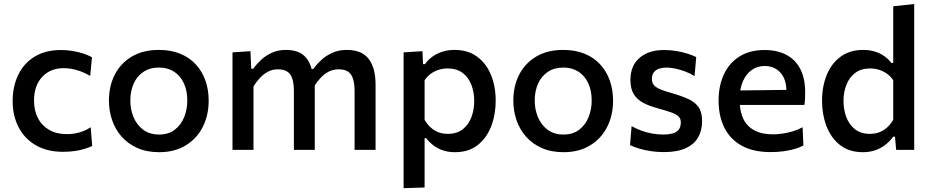

<svg xmlns="http://www.w3.org/2000/svg" viewBox="-20 -764 4747 979"><path d="M301 10Q219 10 161.8 -23.8Q104.5 -57.5 74.5 -116Q44.5 -174.5 44.5 -248.5Q44.5 -323 72.8 -382Q101 -441 156.2 -475Q211.5 -509 292 -509Q321 -509 349.8 -504.2Q378.5 -499.5 404 -491.2Q429.5 -483 449 -472L440 -377Q412 -393 387.8 -401.5Q363.5 -410 343 -413.2Q322.5 -416.5 305.5 -416.5Q236.5 -416.5 195 -371.8Q153.5 -327 153.5 -251Q153.5 -202 172.5 -163.5Q191.5 -125 229.2 -102.5Q267 -80 323 -80Q343.5 -80 364 -83.8Q384.5 -87.5 404.2 -95.2Q424 -103 442.5 -115L450 -19.5Q433 -11.5 411 -4.8Q389 2 361.5 6Q334 10 301 10Z M792 12Q728 12 680 -9.5Q632 -31 599.8 -67.8Q567.5 -104.5 551.5 -151.8Q535.5 -199 535.5 -251Q535.5 -325.5 565.5 -383.8Q595.5 -442 652.5 -475.8Q709.5 -509.5 790 -509.5Q851.5 -509.5 899 -490Q946.5 -470.5 978.8 -435.2Q1011 -400 1027.5 -353Q1044 -306 1044 -251Q1044 -176.5 1014 -117Q984 -57.5 927.2 -22.8Q870.5 12 792 12ZM791.5 -78Q839.5 -78 871.5 -102.8Q903.5 -127.5 919.2 -167Q935 -206.5 935 -251Q935 -302.5 917.2 -340.2Q899.5 -378 867.2 -398.8Q835 -419.5 791 -419.5Q743.5 -419.5 710.8 -397.2Q678 -375 661.2 -336.8Q644.5 -298.5 644.5 -251Q644.5 -206.5 660.8 -167Q677 -127.5 709.8 -102.8Q742.5 -78 791.5 -78Z M1165.5 0Q1165.5 -54.5 1165.5 -105.5Q1165.5 -156.5 1165.5 -218V-268Q1165.5 -323.5 1165.5 -381.2Q1165.5 -439 1165.5 -497L1257 -503L1261 -413.5H1271.5Q1287.5 -436.5 1311 -458.5Q1334.5 -480.5 1366.2 -495Q1398 -509.5 1438.5 -509.5Q1498.5 -509.5 1530.8 -479.8Q1563 -450 1573 -394.5L1580 -392Q1582.5 -378.5 1583.8 -363.8Q1585 -349 1585 -332.5Q1585 -300 1585 -273.8Q1585 -247.5 1585 -218Q1585 -158 1585 -106.2Q1585 -54.5 1585 0H1478.5Q1478.5 -54.5 1478.5 -105.8Q1478.5 -157 1478.5 -212.5V-301.5Q1478.5 -355.5 1460.8 -383Q1443 -410.5 1396.5 -410.5Q1369 -410.5 1346.5 -398.5Q1324 -386.5 1305.5 -366.8Q1287 -347 1272.5 -323.5V-212.5Q1272.5 -155 1272.5 -104.8Q1272.5 -54.5 1272.5 0ZM1788 0Q1788 -54.5 1788 -105.8Q1788 -157 1788 -212.5V-301.5Q1788 -355.5 1770.2 -383Q1752.5 -410.5 1706.5 -410.5Q1679 -410.5 1656.2 -398.8Q1633.5 -387 1615 -367.2Q1596.5 -347.5 1581.5 -323.5L1566 -412H1576.5Q1594 -435.5 1618.2 -458Q1642.5 -480.5 1675 -495Q1707.5 -509.5 1748.5 -509.5Q1825 -509.5 1860 -463.5Q1895 -417.5 1895 -332.5Q1895 -300 1895 -273.8Q1895 -247.5 1895 -218Q1895 -158 1895 -106.2Q1895 -54.5 1895 0Z M2038 195.5Q2038 141 2038 88.2Q2038 35.5 2038 -26V-268Q2038 -323.5 2038 -381.2Q2038 -439 2038 -497L2134 -503L2137 -437H2147Q2161.5 -458 2184 -474.5Q2206.5 -491 2235.2 -500.2Q2264 -509.5 2298 -509.5Q2365.5 -509.5 2412.2 -475.5Q2459 -441.5 2483.2 -382.5Q2507.5 -323.5 2507.5 -250Q2507.5 -180.5 2484.8 -120.8Q2462 -61 2416 -24.5Q2370 12 2300 12Q2267.5 12 2240.8 3.5Q2214 -5 2192.2 -21Q2170.5 -37 2153 -59.5H2145V-20.5Q2145 37 2145 87.2Q2145 137.5 2145 192ZM2263.5 -81.5Q2310 -81.5 2340 -105.2Q2370 -129 2384 -167.2Q2398 -205.5 2398 -249Q2398 -294.5 2383.2 -332.2Q2368.5 -370 2338.5 -392.5Q2308.5 -415 2262 -415Q2239 -415 2217.2 -408.2Q2195.5 -401.5 2177 -388.2Q2158.5 -375 2145 -355V-153Q2158 -131 2175 -115Q2192 -99 2214 -90.2Q2236 -81.5 2263.5 -81.5Z M2854 12Q2790 12 2742 -9.5Q2694 -31 2661.8 -67.8Q2629.5 -104.5 2613.5 -151.8Q2597.5 -199 2597.5 -251Q2597.5 -325.5 2627.5 -383.8Q2657.5 -442 2714.5 -475.8Q2771.5 -509.5 2852 -509.5Q2913.5 -509.5 2961 -490Q3008.5 -470.5 3040.8 -435.2Q3073 -400 3089.5 -353Q3106 -306 3106 -251Q3106 -176.5 3076 -117Q3046 -57.5 2989.2 -22.8Q2932.5 12 2854 12ZM2853.5 -78Q2901.5 -78 2933.5 -102.8Q2965.5 -127.5 2981.2 -167Q2997 -206.5 2997 -251Q2997 -302.5 2979.2 -340.2Q2961.5 -378 2929.2 -398.8Q2897 -419.5 2853 -419.5Q2805.5 -419.5 2772.8 -397.2Q2740 -375 2723.2 -336.8Q2706.5 -298.5 2706.5 -251Q2706.5 -206.5 2722.8 -167Q2739 -127.5 2771.8 -102.8Q2804.5 -78 2853.5 -78Z M3365 11.5Q3332.5 11.5 3300.8 7Q3269 2.5 3241.2 -5.8Q3213.5 -14 3192.5 -24L3200.5 -121Q3223 -108 3249.5 -98.2Q3276 -88.5 3304.8 -83.2Q3333.5 -78 3362.5 -78Q3386.5 -78 3406.8 -82.8Q3427 -87.5 3439.2 -101Q3451.5 -114.5 3451.5 -141Q3451.5 -158.5 3440 -170Q3428.5 -181.5 3402.5 -190.8Q3376.5 -200 3331.5 -212.5Q3290 -223.5 3259.2 -240Q3228.5 -256.5 3211.5 -284Q3194.5 -311.5 3194.5 -356.5Q3194.5 -429 3241 -469Q3287.5 -509 3365.5 -509Q3398.5 -509 3429.5 -503.8Q3460.5 -498.5 3486.2 -490.2Q3512 -482 3530 -473L3521.5 -376Q3498.5 -390.5 3471.8 -400.2Q3445 -410 3420.5 -414.8Q3396 -419.5 3379 -419.5Q3359.5 -419.5 3342.2 -414.2Q3325 -409 3314.5 -396.2Q3304 -383.5 3304 -362Q3304 -345 3312 -333Q3320 -321 3341.2 -311Q3362.5 -301 3403 -290Q3453.5 -275.5 3488.8 -259.5Q3524 -243.5 3542 -217.5Q3560 -191.5 3560 -145.5Q3560 -99.5 3540 -64Q3520 -28.5 3477 -8.5Q3434 11.5 3365 11.5Z M3910 11.5Q3818.5 11.5 3759.5 -22.5Q3700.5 -56.5 3672.2 -115.5Q3644 -174.5 3644 -251Q3644 -326.5 3671.2 -385Q3698.5 -443.5 3751 -476.2Q3803.5 -509 3878 -509Q3942.5 -509 3989 -484.8Q4035.5 -460.5 4060.5 -412.5Q4085.5 -364.5 4085.5 -293.5Q4085.5 -274.5 4084.8 -259.2Q4084 -244 4081.5 -229L3988 -270Q3989 -277.5 3989.5 -284.8Q3990 -292 3990 -298.5Q3990 -360 3959.2 -393.8Q3928.5 -427.5 3879 -427.5Q3840.5 -427.5 3812 -406.5Q3783.5 -385.5 3767.8 -349Q3752 -312.5 3752 -265V-249Q3752 -196 3770.2 -158Q3788.5 -120 3826.2 -99.5Q3864 -79 3921.5 -79Q3943.5 -79 3969.8 -82.8Q3996 -86.5 4022.5 -94.5Q4049 -102.5 4072.5 -115L4076.5 -22Q4057.5 -12 4032 -4.5Q4006.5 3 3975.8 7.2Q3945 11.5 3910 11.5ZM3687 -229V-302L4017.5 -306L4081.5 -279.5V-229Z M4379.5 12Q4309.5 12 4263.2 -24.5Q4217 -61 4194.2 -120.8Q4171.5 -180.5 4171.5 -250Q4171.5 -323.5 4195.8 -382.5Q4220 -441.5 4267 -475.5Q4314 -509.5 4381 -509.5Q4413.5 -509.5 4441 -501Q4468.5 -492.5 4489.5 -477.5Q4510.5 -462.5 4524.5 -443.5H4534.5V-493.5Q4534.5 -556 4534.5 -615.2Q4534.5 -674.5 4534.5 -732L4641.5 -743.5Q4641.5 -683.5 4641.5 -622.2Q4641.5 -561 4641.5 -493.5V-218Q4641.5 -156.5 4641.5 -105.5Q4641.5 -54.5 4641.5 0H4549.5L4543.5 -67H4534.5Q4515.5 -41.5 4492.2 -24Q4469 -6.5 4441 2.8Q4413 12 4379.5 12ZM4416 -81.5Q4443 -81.5 4465 -90.2Q4487 -99 4504.2 -115Q4521.5 -131 4534.5 -153V-355Q4521 -375 4502.5 -388.2Q4484 -401.5 4462 -408.2Q4440 -415 4417 -415Q4371 -415 4341 -392.5Q4311 -370 4296 -332.2Q4281 -294.5 4281 -249Q4281 -205.5 4295.2 -167.2Q4309.5 -129 4339.2 -105.2Q4369 -81.5 4416 -81.5Z"/></svg>

Font: Commissioner Thin Medium
Style: Regular
Weight: 500
Version: Version 1.000